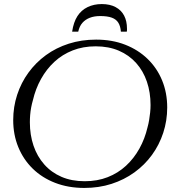

<svg xmlns="http://www.w3.org/2000/svg" viewBox="-20 -915 879 945"><path d="M481 -895Q442 -895 411 -880Q380 -865 361 -835.5Q342 -806 335 -759H365Q371 -786 385.5 -802.5Q400 -819 422 -827.5Q444 -836 473 -836Q509 -836 530.5 -828Q552 -820 562.5 -803Q573 -786 575 -759H604Q605 -763 605 -766.5Q605 -770 605 -774Q605 -811 591 -838Q577 -865 549 -880Q521 -895 481 -895ZM395 10Q316 10 251.5 -15Q187 -40 141 -85Q95 -130 70 -191Q45 -252 45 -324Q45 -389 64.5 -448.5Q84 -508 120 -557.5Q156 -607 206 -643.5Q256 -680 318.5 -700Q381 -720 453 -720Q532 -720 596 -695Q660 -670 706.5 -625Q753 -580 778 -519Q803 -458 803 -386Q803 -321 783.5 -261.5Q764 -202 728 -152.5Q692 -103 641.5 -66.5Q591 -30 529 -10Q467 10 395 10ZM451 -687Q389 -687 338 -667Q287 -647 248 -611Q209 -575 182 -526.5Q155 -478 142 -422Q137 -405 133.5 -386.5Q130 -368 128.5 -349.5Q127 -331 127 -313Q127 -251 145 -198Q163 -145 198 -105.5Q233 -66 283 -44.5Q333 -23 397 -23Q459 -23 510 -43Q561 -63 600 -99Q639 -135 666 -183.5Q693 -232 706 -288Q711 -306 714 -324Q717 -342 719 -361Q721 -380 721 -398Q721 -460 703 -513Q685 -566 650 -605Q615 -644 565 -665.5Q515 -687 451 -687Z"/></svg>

Font: Roboto Serif 120pt Expanded Light
Style: Italic
Weight: 300
Width: 7
Italic angle: -10°
Designer: Greg Gazdowicz
Foundry: Commercial Type
Version: Version 1.008